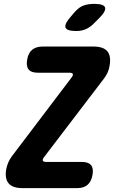

<svg xmlns="http://www.w3.org/2000/svg" viewBox="-20 -970 640 990"><path d="M96 0Q45 0 24.5 -24.5Q4 -49 12 -97Q16 -117 23 -133Q30 -149 41 -164L348 -569Q358 -582 355.5 -588.5Q353 -595 338 -595H175Q141 -595 127.5 -612Q114 -629 120 -663Q126 -697 146 -713.5Q166 -730 200 -730H462Q513 -730 533.5 -705.5Q554 -681 545 -631Q542 -612 535 -596.5Q528 -581 517 -566L208 -161Q198 -148 201 -141.5Q204 -135 219 -135H402Q436 -135 449.5 -118.5Q463 -102 457 -68Q451 -34 431.5 -17Q412 0 378 0ZM374 -810Q323 -810 317.5 -829Q312 -848 349 -889L367 -910Q390 -935 413.5 -942.5Q437 -950 466 -950Q517 -950 522 -930.5Q527 -911 488 -873L463 -848Q443 -828 421 -819Q399 -810 374 -810Z"/></svg>

Font: Maple Mono NL ExtraBold
Style: Italic
Weight: 800
Italic angle: -10°
Monospace: yes
Designer: subframe7536
Version: Version 7.000